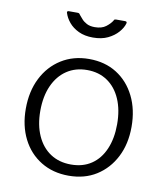

<svg xmlns="http://www.w3.org/2000/svg" viewBox="-84 -811 766 891"><g transform="rotate(10 299.0 -366.0)"><path d="M299 10Q225 10 168.5 -24.5Q112 -59 81 -120.5Q50 -182 50 -262Q50 -344 81.5 -406.5Q113 -469 169.5 -504.5Q226 -540 300 -540Q375 -540 430.5 -505Q486 -470 517 -407.5Q548 -345 548 -264Q548 -183 516.5 -121.5Q485 -60 429.5 -25Q374 10 299 10ZM301 -43Q357 -43 397 -70Q437 -97 458.5 -147Q480 -197 480 -264Q480 -332 458 -382.5Q436 -433 395.5 -460.5Q355 -488 300 -488Q245 -488 204 -460.5Q163 -433 140.5 -382.5Q118 -332 118 -264Q118 -197 140.5 -147Q163 -97 204 -70Q245 -43 301 -43ZM433 -742Q444 -742 441 -732Q435 -711 416.5 -690Q398 -669 369 -655Q340 -641 299 -641Q260 -641 231.5 -654.5Q203 -668 185.5 -689Q168 -710 161 -733Q160 -735 161 -738.5Q162 -742 167 -742H208Q214 -742 216.5 -740.5Q219 -739 222 -734Q228 -727 237 -716.5Q246 -706 261 -698Q276 -690 299 -690Q332 -690 351.5 -705Q371 -720 380 -735Q382 -740 384.5 -741Q387 -742 391 -742Z"/></g></svg>

Font: Libre Franklin Light
Style: Regular
Weight: 300
Designer: Pablo Impallari, Rodrigo Fuenzalida, Nhung Nguyen
Foundry: Impallari Type
Version: Version 3.000